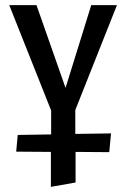

<svg xmlns="http://www.w3.org/2000/svg" viewBox="-20 -438 491 747"><path d="M273 -10V83L412 81L405 154L274 153V272L178 289V153L43 152L49 87L179 85V-8L16 -418H122L235 -96L335 -418H435Z"/></svg>

Font: EauTestText Semibold
Style: Regular
Weight: 600
Designer: Christian Thalmann (Catharsis Fonts)
Version: Version 0.001;PS 000.001;hotconv 1.0.88;makeotf.lib2.5.64775